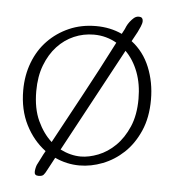

<svg xmlns="http://www.w3.org/2000/svg" viewBox="-46 -560 600 661"><g transform="rotate(5 254.0 -229.0)"><path d="M474 -236Q474 -174 453.5 -127.5Q433 -81 400.5 -50.5Q368 -20 328 -4.5Q288 11 248 11Q204 11 163 -8L140 35Q133 49 128 54Q123 59 111 59Q97 59 97 47Q97 41 98.5 34Q100 27 102 22Q109 9 115 -3.5Q121 -16 128 -28Q85 -60 59 -111.5Q33 -163 33 -230Q33 -282 50 -326.5Q67 -371 98 -403Q129 -435 171 -453.5Q213 -472 264 -472Q313 -472 354 -453L363 -470Q364 -473 367.5 -480.5Q371 -488 377 -496Q383 -504 390.5 -510.5Q398 -517 407 -517Q416 -517 419 -513Q422 -509 422 -503Q422 -495 417 -483.5Q412 -472 408 -464L390 -431Q432 -399 453 -347.5Q474 -296 474 -236ZM259 -442Q223 -442 190.5 -428Q158 -414 133 -387Q108 -360 93 -321Q78 -282 78 -231Q78 -171 97.5 -129Q117 -87 146 -61Q193 -148 240.5 -235.5Q288 -323 338 -421Q321 -431 301 -436.5Q281 -442 259 -442ZM431 -235Q431 -286 415.5 -327Q400 -368 372 -396L179 -38Q215 -20 250 -20Q278 -20 310 -32.5Q342 -45 369 -71.5Q396 -98 413.5 -138.5Q431 -179 431 -235Z"/></g></svg>

Font: Life Savers
Style: Regular
Weight: 400
Version: Version 2.001; ttfautohint (v0.93) -l 8 -r 50 -G 200 -x 14 -